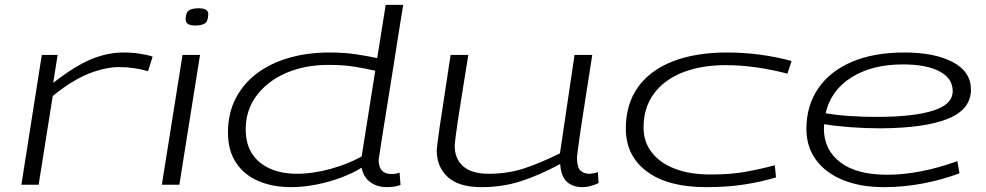

<svg xmlns="http://www.w3.org/2000/svg" viewBox="-20 -760 4055 790"><path d="M217 -534 199 -419Q287 -488 354.5 -516Q422 -544 488 -544Q524 -544 556 -539Q588 -534 608 -527L589 -467Q563 -475 532 -479.5Q501 -484 472 -484Q413 -484 345 -457Q277 -430 197 -365L139 0H68L152 -534Z M797 -726Q837 -726 837 -702Q836 -671 822 -663Q808 -655 783 -655Q744 -655 744 -680Q744 -708 757 -717Q770 -726 797 -726ZM646 0 731 -534H803L718 0Z M1572 10Q1531 10 1503 -11Q1475 -32 1468 -70Q1433 -48 1384 -29.5Q1335 -11 1281 -0.5Q1227 10 1177 10Q1102 10 1043.5 -15Q985 -40 951.5 -90Q918 -140 918 -215Q918 -294 950 -355.5Q982 -417 1038.5 -459Q1095 -501 1171 -522.5Q1247 -544 1334 -544Q1398 -544 1446 -536.5Q1494 -529 1532 -521L1567 -740H1639Q1639 -740 1633.5 -706Q1628 -672 1619 -615.5Q1610 -559 1599.5 -491.5Q1589 -424 1578 -356.5Q1567 -289 1558 -232Q1549 -175 1543.5 -139.5Q1538 -104 1538 -102Q1538 -44 1591 -44Q1611 -44 1624 -50L1628 1Q1615 6 1600 8Q1585 10 1572 10ZM1202 -45Q1268 -45 1340 -65Q1412 -85 1468 -116L1524 -469Q1489 -477 1442 -485Q1395 -493 1330 -493Q1235 -493 1158 -460Q1081 -427 1036 -367Q991 -307 991 -228Q991 -167 1018 -126.5Q1045 -86 1092.5 -65.5Q1140 -45 1202 -45Z M1961 10Q1868 10 1822.5 -31.5Q1777 -73 1777 -142Q1777 -146 1778 -154Q1779 -162 1781.5 -182.5Q1784 -203 1790 -244Q1796 -285 1807 -355.5Q1818 -426 1834 -534H1907Q1891 -435 1880.5 -369.5Q1870 -304 1864 -264Q1858 -224 1855.5 -203.5Q1853 -183 1852 -174Q1851 -165 1851 -160Q1851 -106 1886 -75.5Q1921 -45 1991 -45Q2070 -45 2137.5 -67.5Q2205 -90 2284 -129L2344 -534H2417Q2399 -418 2387 -342.5Q2375 -267 2368.5 -222Q2362 -177 2359 -154Q2356 -131 2355 -122.5Q2354 -114 2354 -111Q2354 -73 2367.5 -59Q2381 -45 2406 -45Q2410 -45 2420 -46.5Q2430 -48 2440 -52L2443 -7Q2428 1 2409.5 5.5Q2391 10 2377 10Q2336 10 2312 -12.5Q2288 -35 2285 -85Q2199 -39 2123.5 -14.5Q2048 10 1961 10Z M2885 10Q2728 10 2641.5 -54.5Q2555 -119 2555 -231Q2555 -332 2605.5 -402Q2656 -472 2749.5 -508Q2843 -544 2971 -544Q3040 -544 3107.5 -535Q3175 -526 3237 -509L3220 -457Q3154 -474 3090.5 -483Q3027 -492 2967 -492Q2865 -492 2789 -462Q2713 -432 2670.5 -374.5Q2628 -317 2628 -235Q2628 -176 2662 -132.5Q2696 -89 2757.5 -65.5Q2819 -42 2903 -42Q2986 -42 3047 -53Q3108 -64 3168 -80L3173 -30Q3114 -12 3043.5 -1Q2973 10 2885 10Z M3928 -47Q3856 -20 3777 -5Q3698 10 3618 10Q3520 10 3448 -19.5Q3376 -49 3337 -103Q3298 -157 3298 -229Q3298 -325 3346.5 -396Q3395 -467 3485 -505.5Q3575 -544 3701 -544Q3826 -544 3900.5 -504.5Q3975 -465 3975 -391Q3975 -310 3880.5 -271.5Q3786 -233 3603 -232Q3541 -232 3480.5 -236.5Q3420 -241 3371 -249Q3370 -240 3370 -231Q3370 -144 3437 -92.5Q3504 -41 3631 -41Q3696 -41 3769 -55Q3842 -69 3919 -97ZM3695 -495Q3569 -495 3484 -442Q3399 -389 3377 -294Q3424 -286 3478 -282.5Q3532 -279 3587 -279Q3737 -279 3818.5 -304.5Q3900 -330 3900 -385Q3900 -438 3845.5 -466.5Q3791 -495 3695 -495Z"/></svg>

Font: Georama ExtraExtended Light
Style: Italic
Weight: 300
Width: 8
Italic angle: -9°
Designer: Jean-Baptiste Levee
Foundry: Production Type
Version: Version 1.000